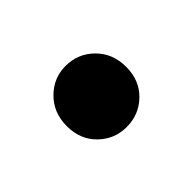

<svg xmlns="http://www.w3.org/2000/svg" viewBox="-44 -488 304 304"><g transform="rotate(45 108.5 -335.5)"><path d="M109 -269Q79 -269 59.5 -288.5Q40 -308 40 -335Q40 -363 59.5 -382.5Q79 -402 109 -402Q139 -402 158 -382.5Q177 -363 177 -335Q177 -308 158 -288.5Q139 -269 109 -269Z"/></g></svg>

Font: Firefly Display Medium
Style: Regular
Weight: 500
Designer: Colophon Foundry, Jonny Pinhorn
Foundry: Colophon Foundry
Version: Version 1.200; ttfautohint (v1.8.3)